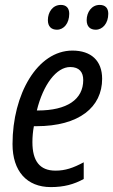

<svg xmlns="http://www.w3.org/2000/svg" viewBox="-20 -752 461 782"><path d="M370 -631C398 -631 421 -657 421 -696C421 -719 409 -732 386 -732C353 -732 333 -702 333 -670C333 -644 347 -631 370 -631ZM212 -631C240 -631 262 -657 262 -696C262 -719 250 -732 228 -732C194 -732 175 -702 175 -670C175 -644 189 -631 212 -631ZM187 10C240 10 281 -1 321 -23V-91C278 -68 246 -57 206 -57C142 -57 112 -96 112 -173C112 -194 114 -217 118 -238H128C303 -238 396 -316 396 -431C396 -505 351 -546 275 -546C132 -546 31 -368 31 -165C31 -55 89 10 187 10ZM134 -302H130C156 -408 210 -479 266 -479C303 -479 319 -458 319 -426C319 -347 253 -302 134 -302Z"/></svg>

Font: Noto Sans Condensed
Style: Italic
Weight: 400
Width: 3
Italic angle: -12°
Designer: Monotype Design Team
Foundry: Monotype Imaging Inc.
Version: Version 2.013